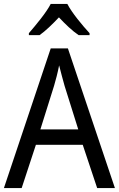

<svg xmlns="http://www.w3.org/2000/svg" viewBox="-20 -964 610 984"><path d="M325 -944H240C217 -899 165 -837 128 -794V-784H183C214 -806 248 -839 282 -875C316 -839 350 -806 383 -784H439V-794C402 -834 348 -899 325 -944ZM478 0H569L328 -716H240L0 0H91L164 -222H404ZM311 -524 381 -301H187L257 -524C265 -551 276 -592 283 -629C289 -602 305 -547 311 -524Z"/></svg>

Font: Noto Sans Bengali SemiCondensed
Style: Regular
Weight: 400
Width: 4
Designer: Jelle Bosma - Monotype Design Team
Foundry: Monotype Imaging Inc.
Version: Version 2.003